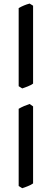

<svg xmlns="http://www.w3.org/2000/svg" viewBox="-20 -835 269 1054"><path d="M161.6 171.9Q156.7 175.8 148.9 179.7Q141.1 183.6 132.8 187Q124.5 190.4 116.2 193.4Q107.9 196.3 102.1 198.2L82.5 186V-237.8Q96.7 -246.1 112.1 -252.7Q127.4 -259.3 142.6 -264.2L161.6 -251ZM161.6 -376Q156.7 -372.1 148.9 -368.2Q141.1 -364.3 132.8 -360.8Q124.5 -357.4 116.2 -354.5Q107.9 -351.6 102.1 -349.6L82.5 -361.8V-790.5Q96.7 -798.8 112.1 -805.2Q127.4 -811.5 142.6 -815.4L161.6 -803.7Z"/></svg>

Font: Gentium Book Basic
Style: Regular
Weight: 400
Designer: J. Victor Gaultney and Annie Olsen
Foundry: SIL International
Version: Version 1.102; 2013; Maintenance release